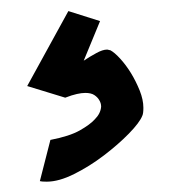

<svg xmlns="http://www.w3.org/2000/svg" viewBox="-20 -81 315 355"><path d="M183.6 11.7Q191.4 15.6 202.1 27.3Q212.9 39.1 222.2 54.2Q231.4 69.3 238.3 86.4Q245.1 103.5 245.1 118.2Q245.1 128.9 243.2 132.8Q238.3 145.5 218.3 166Q198.2 186.5 171.9 206.5Q145.5 226.6 117.2 240.7Q88.9 254.9 66.4 254.9Q56.6 254.9 53.7 253.9L73.2 177.7Q108.4 170.9 127.4 160.2Q146.5 149.4 155.3 139.6Q166 128.9 167 116.2Q167 109.4 163.1 103.5Q160.2 98.6 154.3 94.7Q148.4 90.8 137.7 90.8Q130.9 90.8 122.1 92.8Q113.3 94.7 100.6 99.6L30.3 78.1L106.4 -60.5L165 -42L134.8 31.2Q146.5 23.4 158.2 17.1Q169.9 10.7 177.7 10.7Q179.7 10.7 180.7 11.2Q181.6 11.7 183.6 11.7Z"/></svg>

Font: Miniver
Style: Regular
Weight: 400
Designer: Dathan Boardman
Foundry: Open Window
Version: Version 1.000